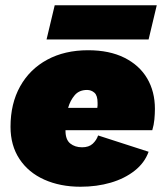

<svg xmlns="http://www.w3.org/2000/svg" viewBox="-20 -701 628 730"><path d="M286 9Q209 9 148.5 -18Q88 -45 54 -96.5Q20 -148 20 -219Q20 -307 56.5 -372.5Q93 -438 159.5 -474Q226 -510 315 -510Q396 -510 453 -481.5Q510 -453 539.5 -403Q569 -353 569 -287Q569 -268 567 -247Q565 -226 559 -206H229V-204Q229 -170 247 -155.5Q265 -141 292 -141Q318 -141 332.5 -154.5Q347 -168 353 -186L545 -124Q530 -82 492 -52Q454 -22 401 -6.5Q348 9 286 9ZM311 -359Q281 -359 264 -339Q247 -319 239 -291H350Q351 -296 351 -300.5Q351 -305 351 -310Q351 -338 339 -348.5Q327 -359 311 -359ZM576 -681 545 -551H157L188 -681Z"/></svg>

Font: Work Sans Black
Style: Italic
Weight: 900
Italic angle: -13°
Designer: Wei Huang
Foundry: Wei Huang
Version: Version 2.009; ttfautohint (v1.8.3)